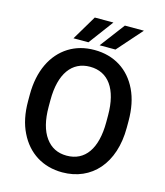

<svg xmlns="http://www.w3.org/2000/svg" viewBox="-131 -1000 951 1108"><g transform="rotate(15 344.5 -446.0)"><path d="M639.2 -375C639.2 -446.8 627 -508.3 602.1 -560.1C552.7 -663.1 461.4 -720.7 344.2 -720.7C286.1 -720.7 235.4 -707 190.9 -679.2C102.5 -623.5 49.3 -518.1 49.3 -375V-335.9C49.3 -264.2 62 -202.6 87.4 -151.4C137.7 -47.9 229.5 9.8 345.2 9.8C520.5 9.8 639.2 -121.6 639.2 -335.9ZM516.6 -335.9C516.6 -177.2 454.6 -89.8 345.2 -89.8C291.5 -89.8 249.5 -110.8 218.8 -153.3C188 -195.8 172.4 -256.3 172.4 -335.9V-376C172.4 -534.2 236.8 -620.6 344.2 -620.6C453.1 -620.6 516.6 -534.2 516.6 -376ZM459.5 -754.4 589.8 -901.9H476.1L364.7 -754.4ZM297.9 -754.4 407.7 -901.9H296.4L208.5 -754.4Z"/></g></svg>

Font: Vazirmatn Medium
Style: Regular
Weight: 500
Designer: Saber Rastikerdar
Foundry: Saber Rastikerdar
Version: Version 33.003